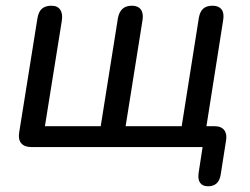

<svg xmlns="http://www.w3.org/2000/svg" viewBox="-20 -514 873 671"><path d="M707 137Q688 137 679.5 125Q671 113 674 91L688 0H90Q66 0 54.5 -13Q43 -26 47 -51L111 -451Q115 -474 127 -484Q139 -494 160 -494Q181 -494 190.5 -480Q200 -466 196 -441L137 -73H332L392 -450Q396 -472 408 -483Q420 -494 441 -494Q462 -494 472 -481Q482 -468 478 -443L419 -73H615L675 -452Q679 -474 690.5 -484Q702 -494 723 -494Q744 -494 754 -481.5Q764 -469 760 -444L698 -51L675 -73H729Q753 -73 763.5 -59.5Q774 -46 770 -23L751 98Q744 137 707 137Z"/></svg>

Font: Nunito Medium
Style: Italic
Weight: 500
Designer: Vernon Adams
Foundry: Vernon Adams
Version: Version 3.601